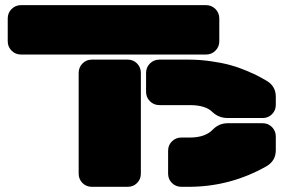

<svg xmlns="http://www.w3.org/2000/svg" viewBox="-20 -720 1093 740"><path d="M773.9 -509.8H61Q39.6 -509.8 24.7 -524.7Q9.8 -539.6 9.8 -561V-648.9Q9.8 -670.4 24.7 -685.3Q39.6 -700.2 61 -700.2H773.9Q795.4 -700.2 810.3 -685.3Q825.2 -670.4 825.2 -648.9V-561Q825.2 -539.6 810.3 -524.7Q795.4 -509.8 773.9 -509.8ZM472.2 0H334Q312.5 0 297.9 -14.6Q283.2 -29.3 283.2 -50.8V-439Q283.2 -460.4 297.9 -475.3Q312.5 -490.2 334 -490.2H472.2Q493.7 -490.2 508.3 -475.3Q522.9 -460.4 522.9 -439V-50.8Q522.9 -29.3 508.3 -14.6Q493.7 0 472.2 0ZM711.9 -314.9H594.2Q572.8 -314.9 557.9 -329.8Q543 -344.7 543 -366.2V-439Q543 -460.4 557.9 -475.3Q572.8 -490.2 594.2 -490.2H707Q752 -490.2 795.4 -483.6Q838.9 -477.1 867.7 -469.2Q896.5 -461.4 928.5 -448Q960.4 -434.6 973.4 -427.7Q986.3 -420.9 1006.8 -409.2Q1043 -388.2 1043 -347.2V-315.9Q1043 -294.4 1028.3 -279.8Q1013.7 -265.1 992.2 -265.1H857.9Q823.2 -265.1 798.8 -288.1Q772 -314.9 711.9 -314.9ZM679.2 -189.9H711.9Q771.5 -189.9 800.8 -221.2Q824.7 -245.1 857.9 -245.1H992.2Q1013.7 -245.1 1028.3 -230.2Q1043 -215.3 1043 -193.8V-141.1Q1043 -100.1 1006.8 -79.1Q867.2 0 707 0H679.2Q657.7 0 642.8 -14.6Q627.9 -29.3 627.9 -50.8V-139.2Q627.9 -160.6 642.8 -175.3Q657.7 -189.9 679.2 -189.9Z"/></svg>

Font: Nastup Soft
Style: Regular
Weight: 400
Designer: Maksym Kobuzan
Foundry: Zakznak
Version: Version 1.020;hotconv 1.0.109;makeotfexe 2.5.65596